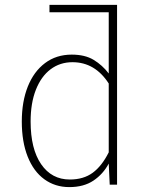

<svg xmlns="http://www.w3.org/2000/svg" viewBox="-20 -754 611 784"><path d="M458 0H428L424 -86Q401 -43 361.5 -16.5Q322 10 263 10Q205 10 161 -22Q117 -54 93 -114.5Q69 -175 69 -258Q69 -339 93.5 -400.5Q118 -462 164 -496.5Q210 -531 273 -531Q327 -531 362.5 -509.5Q398 -488 424 -454V-704H182V-734H458ZM424 -132V-413Q368 -500 276 -500Q225 -500 186.5 -471Q148 -442 126.5 -387.5Q105 -333 105 -258Q105 -146 148 -83.5Q191 -21 265 -21Q321 -21 358.5 -48.5Q396 -76 424 -132Z"/></svg>

Font: FiraGO UltraLight
Style: Regular
Weight: 200
Designer: bBox Type
Foundry: bBox Type GmbH
Version: Version 1.001